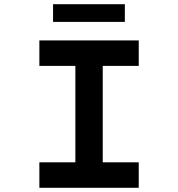

<svg xmlns="http://www.w3.org/2000/svg" viewBox="-20 -892 846 912"><path d="M167 0V-121H338V-579H167V-700H639V-579H468V-121H639V0ZM232 -788V-872H573V-788Z"/></svg>

Font: Lexend Tera Medium
Style: Regular
Weight: 500
Designer: Bonnie Shaver-Troup, Thomas Jockin
Foundry: Lexend
Version: Version 1.007